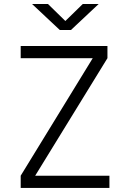

<svg xmlns="http://www.w3.org/2000/svg" viewBox="-20 -918 626 938"><path d="M81.1 0V-59.6L433.1 -633.8H81.1V-693.4H504.9V-633.8L151.9 -59.6H514.6V0ZM272 -771.5 136.7 -898.4H214.4L299.3 -815.4L384.3 -898.4H461.9L326.7 -771.5Z"/></svg>

Font: Caskaydia Cove Light
Style: Regular
Weight: 300
Monospace: yes
Designer: Aaron Bell
Foundry: Saja Typeworks
Version: Version 4.300; ttfautohint (v1.8.3)